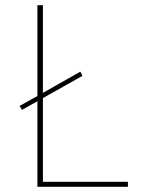

<svg xmlns="http://www.w3.org/2000/svg" viewBox="-20 -714 553 734"><path d="M123 0V-327L64 -294L55 -309L123 -347V-694H144V-359L287 -440L295 -424L144 -339V-19H469V0Z"/></svg>

Font: Cantarell Thin
Style: Regular
Weight: 100
Designer: Dave Crossland, Nikolaus Waxweiler, Florian Fecher, Jacques Le Bailly, Eben Sorkin, Alexei Vanyashin, Alexios Zavras, Em
Version: Version 0.303